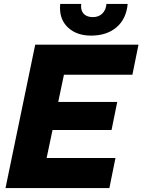

<svg xmlns="http://www.w3.org/2000/svg" viewBox="-20 -956 724 976"><path d="M159 -729H684L653 -576H305L276 -438H576L547 -295H247L217 -153H567L536 0H8ZM285 -916Q285 -929 286 -936H393L392 -925Q392 -898 408 -883.5Q424 -869 452 -869Q482 -869 500.5 -887.5Q519 -906 521 -936H629Q622 -860 572.5 -817.5Q523 -775 443 -775Q372 -775 328.5 -813.5Q285 -852 285 -916Z"/></svg>

Font: Mona Sans ExtraBold
Style: Italic
Weight: 800
Italic angle: -11.7°
Designer: Deni Anggara
Foundry: GitHub
Version: Version 2.000